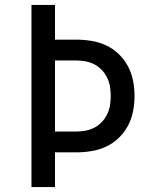

<svg xmlns="http://www.w3.org/2000/svg" viewBox="-20 -755 640 775"><path d="M107 0V-735H202V-595H287Q318 -595 349 -590Q380 -585 408 -572Q436 -559 459 -537Q482 -515 496.5 -487.5Q511 -460 517 -429.5Q523 -399 523 -368Q523 -336 517 -305.5Q511 -275 496.5 -247.5Q482 -220 459 -198Q436 -176 408 -163Q380 -150 349 -145Q318 -140 287 -140H202V0ZM202 -224H287Q306 -224 325 -227.5Q344 -231 360.5 -239.5Q377 -248 390.5 -262Q404 -276 412.5 -293.5Q421 -311 424 -329.5Q427 -348 427 -368Q427 -387 424 -405.5Q421 -424 412.5 -441.5Q404 -459 390.5 -473Q377 -487 360.5 -495.5Q344 -504 325 -507.5Q306 -511 287 -511H202Z"/></svg>

Font: Iosevka Curly Medium Extended
Style: Regular
Weight: 500
Width: 7
Monospace: yes
Designer: Belleve Invis
Foundry: Belleve Invis
Version: Version 11.1.0; ttfautohint (v1.8.3)